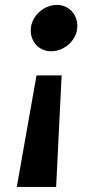

<svg xmlns="http://www.w3.org/2000/svg" viewBox="-20 -547 389 765"><path d="M225.6 -246.6 203.6 197.8H46.9L125.5 -246.6ZM183.6 -342.8Q166 -342.8 151.1 -349.1Q136.2 -355.5 125.5 -366.7Q114.7 -377.9 108.6 -392.8Q102.5 -407.7 102.5 -425.3Q102.5 -446.8 111.3 -465.3Q120.1 -483.9 134.8 -497.8Q149.4 -511.7 168.2 -519.5Q187 -527.3 207 -527.3Q224.6 -527.3 239.3 -521Q253.9 -514.6 264.9 -503.2Q275.9 -491.7 282 -476.6Q288.1 -461.4 288.1 -443.8Q288.1 -422.4 279.3 -404.1Q270.5 -385.7 255.9 -372.1Q241.2 -358.4 222.4 -350.6Q203.6 -342.8 183.6 -342.8Z"/></svg>

Font: Proza Libre
Style: SemiBold Italic
Weight: 600
Designer: Jasper de Waard
Foundry: Jasper de Waard
Version: Version 1.000; ttfautohint (v1.4.1.8-43bc)